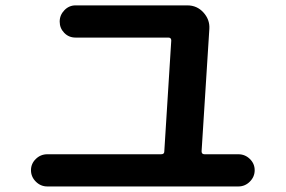

<svg xmlns="http://www.w3.org/2000/svg" viewBox="-20 -712 1040 699"><path d="M152.3 -33.2Q127.9 -33.2 110.4 -50.8Q92.8 -68.4 92.8 -92.3Q92.8 -116.2 110.4 -133.3Q127.9 -150.4 152.3 -150.4H566.4Q578.1 -150.4 578.1 -160.2Q580.1 -190.4 590.8 -362.3Q601.6 -534.2 603.5 -564.5Q603.5 -575.2 592.8 -575.2H254.9Q230.5 -575.2 213.9 -592.3Q197.3 -609.4 197.3 -633.3Q197.3 -657.2 214.4 -674.8Q231.4 -692.4 254.9 -692.4H662.1Q697.3 -692.4 720.7 -666.5Q744.1 -640.6 742.2 -607.4L713.9 -161.1Q713.9 -150.4 724.6 -150.4H847.7Q872.1 -150.4 889.6 -133.3Q907.2 -116.2 907.2 -92.3Q907.2 -68.4 889.6 -50.8Q872.1 -33.2 847.7 -33.2Z"/></svg>

Font: Rounded-X Mgen+ 2m bold
Style: Bold
Weight: 700
Designer: [Source Han Sans]
Ryoko NISHIZUKA  (kana & ideographs); Paul D. Hunt (Latin, Greek & Cyrillic); Wenlong ZHANG  (bopomofo
Version: Version 1.059.20150602